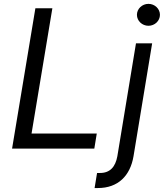

<svg xmlns="http://www.w3.org/2000/svg" viewBox="-20 -770 849 995"><path d="M42.6 0H468.8L481.5 -78.1H143.5L251.4 -727.3H163.4ZM470.2 204.5H487.2C592.3 204.5 654.8 140.6 671.9 39.8L768.5 -545.5H684.7L588.1 39.8C578.1 95.2 549.7 126.4 498.6 126.4H483ZM689.6 -693.2C689.6 -661.9 716.6 -636.4 749.3 -636.4C782 -636.4 808.9 -661.9 808.9 -693.2C808.9 -724.4 782 -750 749.3 -750C716.6 -750 689.6 -724.4 689.6 -693.2Z"/></svg>

Font: Margiela Sans
Style: Italic
Weight: 400
Italic angle: -9.39999°
Designer: Stefan Endress, Andreas Faust
Version: Version 1.100;FEAKit 1.0